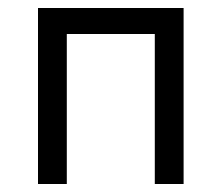

<svg xmlns="http://www.w3.org/2000/svg" viewBox="-20 -460 554 480"><path d="M147 0H75V-440H439V0H367V-375H147Z"/></svg>

Font: Tilda Sans
Style: Regular
Weight: 400
Designer: ParaType Ltd
Foundry: ParaType Ltd
Version: Version 1.002W